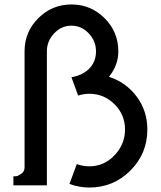

<svg xmlns="http://www.w3.org/2000/svg" viewBox="-20 -830 720 860"><path d="M90 -80V-600Q90 -687 151.5 -748.5Q213 -810 300 -810Q387 -810 448.5 -748.5Q510 -687 510 -600Q510 -538 468 -486Q545 -461 592.5 -397Q640 -333 640 -250Q640 -142 564 -66Q488 10 380 10Q336 10 291 -6L324 -95Q352 -85 380 -85Q446 -85 493 -134.5Q540 -184 540 -250Q540 -316 493 -363Q446 -410 380 -410Q356 -410 330 -402L300 -484Q351 -493 380.5 -523.5Q410 -554 410 -600Q410 -646 377.5 -680.5Q345 -715 300 -715Q255 -715 222.5 -680.5Q190 -646 190 -600V0H40V-40Q46 -40 54 -41Q62 -42 76 -52Q90 -62 90 -80Z"/></svg>

Font: Laverick
Style: Regular
Weight: 400
Designer: Daniel Pimley
Foundry: Daniel Pimley
Version: Version 1.000;PS 001.001;hotconv 1.0.56